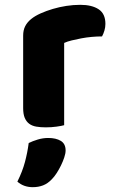

<svg xmlns="http://www.w3.org/2000/svg" viewBox="-20 -520 475 796"><path d="M246 -1Q236 2 214.5 5Q193 8 170 8Q148 8 130.5 5Q113 2 101 -7Q89 -16 82.5 -31.5Q76 -47 76 -72V-372Q76 -395 84.5 -411.5Q93 -428 109 -441Q125 -454 148.5 -464.5Q172 -475 199 -483Q226 -491 255 -495.5Q284 -500 313 -500Q361 -500 389 -481.5Q417 -463 417 -421Q417 -407 413 -393.5Q409 -380 403 -369Q382 -369 360 -367Q338 -365 317 -361Q296 -357 277.5 -352.5Q259 -348 246 -342ZM195 223Q178 241 158.5 248.5Q139 256 116 256Q78 256 52 233Q73 191 83.5 151.5Q94 112 99 73Q115 65 136.5 58.5Q158 52 180 52Q212 52 232 64Q252 76 252 104Q252 116 246.5 132.5Q241 149 233 165.5Q225 182 215 197.5Q205 213 195 223Z"/></svg>

Font: Baloo Cyrillic
Style: Regular
Weight: 400
Designer: Ek Type, Denis Ignatov
Foundry: Ek Type
Version: Version 1.50 July 26, 2019